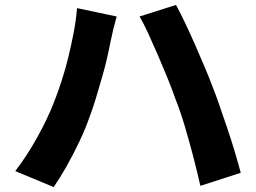

<svg xmlns="http://www.w3.org/2000/svg" viewBox="-20 -749 1040 780"><path d="M199 -333Q216 -376 231 -422.5Q246 -469 258 -518.5Q270 -568 279.5 -617.5Q289 -667 293 -716L454 -682Q450 -667 444.5 -646.5Q439 -626 435 -606.5Q431 -587 428 -575Q423 -548 414.5 -511Q406 -474 394 -433Q382 -392 370 -351.5Q358 -311 345 -277Q328 -228 303 -175Q278 -122 250.5 -73.5Q223 -25 198 11L42 -54Q89 -115 131 -190.5Q173 -266 199 -333ZM692 -349Q678 -389 659.5 -434.5Q641 -480 621 -526Q601 -572 582.5 -612.5Q564 -653 547 -682L695 -729Q711 -700 731 -658Q751 -616 771.5 -569.5Q792 -523 811 -478Q830 -433 843 -398Q856 -366 871.5 -321Q887 -276 903.5 -227.5Q920 -179 934 -132Q948 -85 958 -47L794 6Q780 -56 764 -117Q748 -178 730.5 -237Q713 -296 692 -349Z"/></svg>

Font: Noto Sans TC ExtraBold
Style: Regular
Weight: 800
Designer: Ryoko NISHIZUKA  (kana, bopomofo & ideographs); Paul D. Hunt (Latin, Greek & Cyrillic); Sandoll Communications , Soo-you
Foundry: Adobe
Version: Version 2.004-H2;hotconv 1.0.118;makeotfexe 2.5.65603